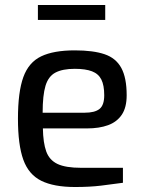

<svg xmlns="http://www.w3.org/2000/svg" viewBox="-20 -744 580 770"><path d="M281 6Q196 6 145.5 -19Q95 -44 73.5 -103.5Q52 -163 52 -268Q52 -375 73.5 -434.5Q95 -494 145 -518Q195 -542 280 -542Q354 -542 399.5 -526.5Q445 -511 466.5 -471.5Q488 -432 488 -362Q488 -313 468.5 -284Q449 -255 413.5 -242Q378 -229 329 -229H152Q153 -171 165.5 -136.5Q178 -102 210.5 -86.5Q243 -71 306 -71H473V-11Q430 -5 385 0.5Q340 6 281 6ZM151 -292H320Q360 -292 379 -307Q398 -322 398 -362Q398 -402 386.5 -425Q375 -448 349 -458Q323 -468 280 -468Q231 -468 202.5 -453Q174 -438 162.5 -400Q151 -362 151 -292ZM132 -664V-724H402V-664Z"/></svg>

Font: Exo Thin Medium
Style: Regular
Weight: 500
Version: Version 2.000